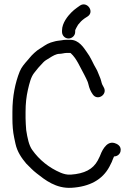

<svg xmlns="http://www.w3.org/2000/svg" viewBox="-20 -874 617 890"><path d="M328.5 -726V-732.8C328.5 -736 338.3 -753.5 342.1 -759.5L355.1 -774.5C358.4 -778.2 363.8 -782.4 372.1 -788.7L385.8 -797.5C420 -819.5 383.8 -870.2 350.9 -848.3L336.7 -838.2C326.9 -831.2 318.4 -824.1 311.2 -816.8C295.5 -801.1 267.5 -768 267.5 -733V-726C267.5 -710 280.4 -695.5 297.5 -695.5C313.9 -695.5 328.5 -709 328.5 -726ZM287 -628.5H305.8C306.1 -628.4 306.6 -628.6 308.8 -626.6C335 -602.9 349.7 -565.6 370.9 -527.2L378.8 -511.4C383.4 -502.3 387.7 -492.9 389.8 -483.3C393.8 -465.2 400.2 -450.3 409.7 -436.9C431.8 -403.8 480.2 -436.4 460.9 -469.2C454.7 -479.7 452 -485.2 449.2 -497.7C445.9 -512.4 438.6 -524.6 434.9 -536C430.2 -550 421.5 -561.9 416.2 -572.6L405.2 -594.6C397.4 -610.2 391.8 -619.4 381.1 -634.3C368.9 -651.5 346 -689.5 306 -689.5H286C279.1 -689.5 273.7 -688.6 265.9 -687.3C255.5 -685.7 240.8 -684.8 229.3 -680.9L215.3 -676.9C193.8 -669.8 178.9 -656.3 164.2 -648.1C149.8 -640 127.4 -618.9 117.2 -605.8L105.6 -592.2C94.4 -579.4 79.3 -562.4 71.4 -542.6C50.5 -490.5 37.5 -428 37.5 -355V-326C37.5 -293.8 39.7 -263.9 45.8 -235.4L51.8 -207.4C59.8 -170.2 80.7 -140.5 101.5 -115.9C101.6 -115.7 101.9 -115.4 102.2 -115.2L124.7 -92.7C132.1 -85.2 140.6 -77.8 150.3 -70.2C188.3 -40.3 239.4 0.8 311.7 -3.5C395 -8.5 454.9 -40.8 487.1 -101.3L498.2 -123.4C500.5 -128 503.7 -139.6 508.6 -148.8C523.8 -149.1 535.9 -159.1 538.7 -172.4C544.2 -198.1 521.4 -207.9 510.4 -211C470.2 -222.5 448.7 -165.3 442.5 -149L432.9 -129.8C410.8 -89.3 371.6 -69 308.1 -64.5C290.7 -63.2 274.2 -67.9 260.9 -73.5C206.9 -96.5 162.1 -132.9 129.3 -179.1C113.8 -200.9 107.2 -234.1 101.4 -271.4L99.5 -298.9C98.8 -307.9 98.5 -317 98.5 -326V-355C98.5 -393.2 102.1 -426.2 109.2 -457.2C116.5 -488.8 123.6 -517.2 137.8 -535.3C153.6 -555.3 161 -565 179.8 -584.1C190.6 -595.1 195.4 -596.3 209.8 -605.5C223.8 -614.4 240.1 -624.5 256 -624.5C266.2 -624.5 278.7 -628.5 287 -628.5Z"/></svg>

Font: CiSf OpenHand
Style: Bd
Weight: 400
Foundry: Cannot Into Space Fonts
Version: Version 0.7892